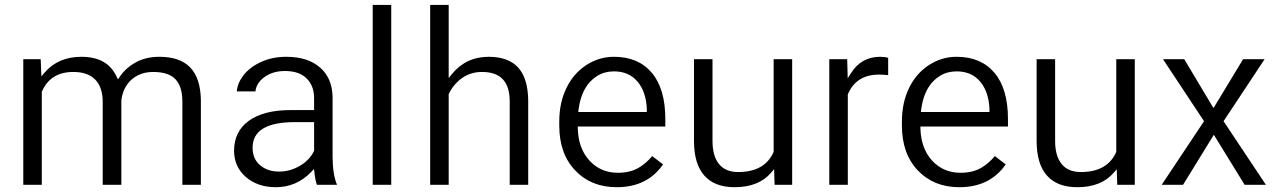

<svg xmlns="http://www.w3.org/2000/svg" viewBox="-20 -763 5231 785"><path d="M146.5 -521 148.4 -469.2 149.4 -450.7 161.1 -464.8Q217.3 -530.8 312.5 -530.8Q366.2 -530.8 401.9 -510.7Q437.5 -490.7 456.5 -450.2L462.4 -438.5L469.2 -448.7Q481.9 -467.3 498.5 -482.2Q515.1 -497.1 535.6 -508.3Q576.2 -530.8 631.8 -530.8Q715.8 -530.8 757.8 -487.1Q799.8 -443.4 801.3 -354V-7.3H725.6V-348.6Q725.6 -408.2 697.8 -438.5Q669.9 -468.8 605.5 -468.8Q587.9 -468.8 572.3 -465.3Q556.6 -461.9 542.7 -454.6Q528.8 -447.3 517.1 -437Q499.5 -420.9 489.3 -399.4Q479 -377.9 476.1 -351.6V-351.1V-350.6V-7.3H399.9V-346.2Q399.9 -406.2 369.4 -437.5Q338.9 -468.8 279.8 -468.8Q186 -468.8 151.4 -388.7L150.9 -387.2V-385.7V-7.3H75.2V-521Z M1275.9 -7.3Q1269.5 -22.9 1265.6 -56.6L1263.7 -71.8L1252.9 -60.5Q1192.4 2.4 1107.9 2.4Q1032.7 2.4 984.4 -40Q937 -82 937 -146.5Q937 -225.1 996.6 -268.6Q1057.6 -313 1168.9 -313H1256.8H1264.2V-320.3V-361.8Q1264.2 -412.1 1233.6 -442.4Q1203.1 -472.7 1145 -472.7Q1094.2 -472.7 1059.6 -446.8Q1043.9 -435.1 1034.9 -420.4Q1025.9 -405.8 1024.4 -389.2H948.2Q950.7 -422.4 974.1 -453.6Q1001.5 -489.3 1047.9 -509.8Q1070.8 -520.5 1096.4 -525.6Q1122.1 -530.8 1150.4 -530.8Q1238.8 -530.8 1288.6 -486.8Q1313.5 -465.3 1326.2 -435.3Q1338.9 -405.3 1339.8 -366.7V-123.5Q1339.8 -51.3 1357.9 -7.3ZM1121.1 -61.5Q1165.5 -61.5 1205.1 -84.5Q1245.1 -107.4 1263.2 -144.5L1264.2 -146.5V-147.9V-256.3V-263.7H1256.8H1186Q1012.7 -263.7 1012.7 -159.2Q1012.7 -113.3 1043.5 -87.4Q1074.2 -61.5 1121.1 -61.5Z M1579.6 -7.3H1503.9V-742.7H1579.6Z M1827.6 -460Q1885.3 -530.8 1978 -530.8Q2059.1 -530.8 2099.1 -486.1Q2139.2 -441.4 2139.6 -349.1V-7.3H2064V-349.6Q2063.5 -409.7 2035.6 -439Q2007.8 -468.8 1950.7 -468.8Q1904.3 -468.8 1869.1 -443.8Q1834.5 -419.4 1815.4 -379.9L1814.5 -377.9V-376.5V-7.3H1738.8V-742.7H1814.5V-464.4V-443.8Z M2501.5 2.4Q2397 2.4 2332 -65.9Q2266.6 -134.3 2266.6 -249.5V-266.1Q2266.6 -304.7 2273.9 -338.9Q2281.2 -373 2295.9 -403.3Q2325.2 -463.4 2377.4 -497.1Q2429.2 -530.8 2490.2 -530.8Q2589.8 -530.8 2645 -465.3Q2700.2 -399.9 2700.2 -275.9V-245.6H2349.6H2342.3V-238.3Q2344.2 -157.2 2389.6 -106.9Q2435.5 -56.6 2506.3 -56.6Q2556.2 -56.6 2591.3 -77.1Q2622.6 -95.7 2646.5 -125L2690.9 -90.8Q2626.5 2.4 2501.5 2.4ZM2490.2 -471.2Q2471.2 -471.2 2453.9 -466.6Q2436.5 -461.9 2421.4 -452.4Q2406.2 -442.9 2393.1 -429.2Q2354.5 -387.7 2345.2 -313.5L2344.2 -305.2H2352.5H2617.2H2624.5V-312.5V-319.3V-319.8Q2622.6 -355 2612.8 -382.8Q2603 -410.6 2585.4 -430.7Q2550.3 -471.2 2490.2 -471.2Z M3132.8 -57.1Q3082 2.4 2983.4 2.4Q2902.3 2.4 2860.4 -44.4Q2817.9 -91.3 2817.4 -184.6V-521H2893.1V-187Q2893.1 -125 2919.7 -92.3Q2946.3 -59.6 2998 -59.6Q3106.4 -59.6 3142.6 -141.1L3143.1 -142.6V-144V-521H3218.8V-7.3H3147L3145.5 -52.7L3145 -71.3Z M3611.3 -455.6Q3593.8 -458 3574.2 -458Q3480.5 -458 3446.8 -377.9L3446.3 -376.5V-375V-7.3H3370.6V-521H3443.8L3445.3 -467.3L3445.8 -442.9L3459 -463.4Q3501 -530.8 3578.6 -530.8Q3599.1 -530.8 3611.3 -526.4Z M3902.3 2.4Q3797.9 2.4 3732.9 -65.9Q3667.5 -134.3 3667.5 -249.5V-266.1Q3667.5 -304.7 3674.8 -338.9Q3682.1 -373 3696.8 -403.3Q3726.1 -463.4 3778.3 -497.1Q3830.1 -530.8 3891.1 -530.8Q3990.7 -530.8 4045.9 -465.3Q4101.1 -399.9 4101.1 -275.9V-245.6H3750.5H3743.2V-238.3Q3745.1 -157.2 3790.5 -106.9Q3836.4 -56.6 3907.2 -56.6Q3957 -56.6 3992.2 -77.1Q4023.4 -95.7 4047.4 -125L4091.8 -90.8Q4027.3 2.4 3902.3 2.4ZM3891.1 -471.2Q3872.1 -471.2 3854.7 -466.6Q3837.4 -461.9 3822.3 -452.4Q3807.1 -442.9 3793.9 -429.2Q3755.4 -387.7 3746.1 -313.5L3745.1 -305.2H3753.4H4018.1H4025.4V-312.5V-319.3V-319.8Q4023.4 -355 4013.7 -382.8Q4003.9 -410.6 3986.3 -430.7Q3951.2 -471.2 3891.1 -471.2Z M4533.7 -57.1Q4482.9 2.4 4384.3 2.4Q4303.2 2.4 4261.2 -44.4Q4218.8 -91.3 4218.3 -184.6V-521H4293.9V-187Q4293.9 -125 4320.6 -92.3Q4347.2 -59.6 4398.9 -59.6Q4507.3 -59.6 4543.5 -141.1L4543.9 -142.6V-144V-521H4619.6V-7.3H4547.9L4546.4 -52.7L4545.9 -71.3Z M4947.8 -331.5 5062.5 -521H5150.4L4984.9 -271L4982.4 -267.1L4985.4 -263.2L5155.8 -7.3H5068.8L4949.2 -201.7L4942.9 -211.9L4936.5 -201.7L4816.9 -7.3H4729.5L4899.9 -263.2L4902.8 -267.1L4900.4 -271L4734.9 -521H4821.8L4935.1 -331.5L4941.4 -321.3Z"/></svg>

Font: Vazir Light FD-UI
Style: Light-FD-UI
Weight: 300
Designer: Saber Rastikerdar
Foundry: Saber Rastikerdar
Version: Version 30.1.0